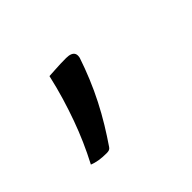

<svg xmlns="http://www.w3.org/2000/svg" viewBox="-72 -361 744 744"><g transform="rotate(-45 300.0 11.0)"><path d="M173 197Q149 197 131 194Q113 191 98 185Q120 143 138 102Q156 61 171.5 18Q187 -25 201 -71.5Q215 -118 227 -171Q247 -172 261.5 -173Q276 -174 290.5 -174.5Q305 -175 322 -175Q337 -175 346.5 -171Q356 -167 359.5 -159Q363 -151 360 -138Q346 -96 328 -52.5Q310 -9 288.5 33Q267 75 243.5 113.5Q220 152 196 187Q192 193 186.5 195Q181 197 173 197Z"/></g></svg>

Font: Rec Mono Semicasual
Style: Italic
Weight: 400
Italic angle: -10°
Version: Version 1.085; ttfautohint (v1.8.4.7-5d5b)